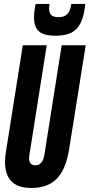

<svg xmlns="http://www.w3.org/2000/svg" viewBox="-20 -925 446 955"><path d="M135.1 10Q69.9 10 37.5 -22.6Q5 -55.1 5 -120.8Q5 -133.2 6.2 -145.4Q7.4 -157.6 10.5 -176.1L93.4 -700H212.5L125.7 -151Q121.9 -128.3 129.6 -115.6Q137.2 -102.8 155.5 -102.8Q193 -102.8 201.1 -157L286.9 -700H406.3L324 -183.6Q307.8 -82.7 262.7 -36.4Q217.5 10 135.1 10ZM256.9 -747.2Q225 -747.2 200.7 -754.5Q176.3 -761.8 162.8 -781.4Q149.3 -801.1 149.3 -838.7Q149.3 -853.1 151.5 -870.3Q153.7 -887.5 157.1 -905.3H226.7Q225.4 -897.7 224.8 -892.8Q224.1 -887.8 224.1 -882.1Q224.1 -870.2 228.1 -860.3Q232 -850.3 242.5 -845.1Q253 -839.8 271.8 -839.8Q294.6 -839.8 307.2 -848.8Q319.7 -857.8 326 -872.6Q332.3 -887.3 334.9 -905.3H404.5Q398.1 -846.5 381.6 -811.9Q365 -777.4 334.6 -762.3Q304.2 -747.2 256.9 -747.2Z"/></svg>

Font: Georama
Style: Italic
Weight: 400
Width: 2
Italic angle: -9°
Designer: Jean-Baptiste Levee
Foundry: Production Type
Version: Version 1.000